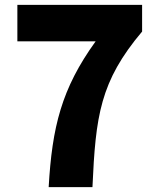

<svg xmlns="http://www.w3.org/2000/svg" viewBox="-20 -765 649 785"><path d="M179 0H358C371 -291 389 -432 561 -636V-745H51V-596H371C231 -402 193 -245 179 0Z"/></svg>

Font: Noto Sans JP Black
Style: Regular
Weight: 900
Designer: Ryoko NISHIZUKA  (kana, bopomofo & ideographs); Paul D. Hunt (Latin, Greek & Cyrillic); Sandoll Communications , Soo-you
Foundry: Adobe
Version: Version 2.002;hotconv 1.0.116;makeotfexe 2.5.65601